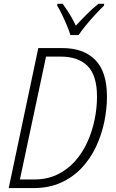

<svg xmlns="http://www.w3.org/2000/svg" viewBox="-20 -959 592 979"><path d="M24.4 0 175.3 -713.9H297.9Q405.8 -713.9 465.6 -653.6Q525.4 -593.3 525.4 -466.3Q525.4 -402.3 511.5 -336.2Q497.6 -270 469 -209.7Q440.4 -149.4 396 -102.3Q351.6 -55.2 290.5 -27.6Q229.5 0 150.9 0ZM81.5 -43.9H153.8Q219.7 -43.9 271.5 -68.6Q323.2 -93.3 361.6 -136Q399.9 -178.7 424.8 -233.2Q449.7 -287.6 462.2 -347.7Q474.6 -407.7 474.6 -465.8Q474.6 -574.7 426.5 -622.6Q378.4 -670.4 289.6 -670.4H214.8ZM338.9 -780.3Q333 -801.3 321 -829.6Q309.1 -857.9 295.9 -885.3Q282.7 -912.6 271.5 -930.7L272.5 -939.5H299.8Q310.5 -924.8 322.5 -906.7Q334.5 -888.7 345.9 -868.4Q357.4 -848.1 366.7 -828.1Q392.6 -856.4 422.4 -886.2Q452.1 -916 481.9 -939.5H511.2L510.3 -930.7Q491.7 -912.6 466.8 -885.7Q441.9 -858.9 418.7 -830.8Q395.5 -802.7 380.9 -780.3Z"/></svg>

Font: Open Sans SemiCondensed Light
Style: Italic
Weight: 300
Width: 4
Italic angle: -12°
Designer: Monotype Design Team
Foundry: Monotype Imaging Inc.
Version: Version 3.000